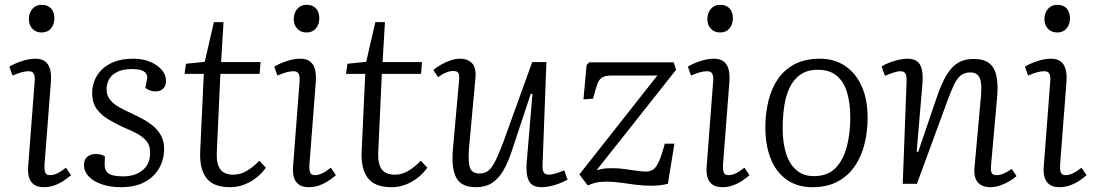

<svg xmlns="http://www.w3.org/2000/svg" viewBox="-20 -764 4550 798"><path d="M124 -425Q126 -447 120.5 -457.5Q115 -468 99 -468Q85 -468 69 -463.5Q53 -459 32 -450L19 -487Q38 -499 69 -509.5Q100 -520 127 -520Q154 -520 169 -507.5Q184 -495 189 -472.5Q194 -450 191 -417L165 -80Q164 -56 168.5 -46Q173 -36 188 -36Q202 -36 218 -43.5Q234 -51 254 -67L275 -36Q264 -26 246.5 -14Q229 -2 207.5 6Q186 14 162 14Q134 14 119 1.5Q104 -11 99.5 -30.5Q95 -50 97 -71ZM100 -685Q100 -710 114.5 -727Q129 -744 153 -744Q170 -744 182 -737Q194 -730 200 -717.5Q206 -705 206 -687Q206 -663 192 -646Q178 -629 153 -629Q129 -629 114.5 -644.5Q100 -660 100 -685Z M493 -31Q540 -31 572 -56Q604 -81 604 -130Q604 -158 590.5 -175.5Q577 -193 552.5 -207Q528 -221 495 -234Q463 -249 432.5 -266.5Q402 -284 382.5 -310.5Q363 -337 363 -378Q363 -401 371.5 -425.5Q380 -450 400 -471.5Q420 -493 453 -506.5Q486 -520 535 -520Q574 -520 604.5 -507Q635 -494 652.5 -473.5Q670 -453 670 -428Q670 -407 658 -395.5Q646 -384 626 -384Q613 -384 602 -388.5Q591 -393 584 -399L590 -430Q596 -451 582 -464Q568 -477 530 -477Q491 -477 467 -465Q443 -453 433 -434Q423 -415 423 -393Q423 -369 435.5 -352Q448 -335 470.5 -321.5Q493 -308 522 -295Q548 -283 573 -269.5Q598 -256 618 -239Q638 -222 650 -199Q662 -176 662 -145Q662 -100 641 -64Q620 -28 580.5 -7Q541 14 483 14Q438 14 403 2Q368 -10 348.5 -31Q329 -52 329 -78Q329 -102 343.5 -113Q358 -124 377 -124Q388 -124 398.5 -121.5Q409 -119 416 -114L415 -82Q414 -56 430.5 -43.5Q447 -31 493 -31Z M753 -499 831 -507 869 -672H909L899 -506H1063L1059 -457H896L881 -131Q879 -83 895.5 -60.5Q912 -38 950 -38Q980 -38 1007 -54.5Q1034 -71 1058 -96L1085 -67Q1069 -44 1045.5 -25.5Q1022 -7 994.5 3.5Q967 14 936 14Q866 14 837.5 -24.5Q809 -63 812 -133L827 -457H747Z M1225 -425Q1227 -447 1221.5 -457.5Q1216 -468 1200 -468Q1186 -468 1170 -463.5Q1154 -459 1133 -450L1120 -487Q1139 -499 1170 -509.5Q1201 -520 1228 -520Q1255 -520 1270 -507.5Q1285 -495 1290 -472.5Q1295 -450 1292 -417L1266 -80Q1265 -56 1269.5 -46Q1274 -36 1289 -36Q1303 -36 1319 -43.5Q1335 -51 1355 -67L1376 -36Q1365 -26 1347.5 -14Q1330 -2 1308.5 6Q1287 14 1263 14Q1235 14 1220 1.5Q1205 -11 1200.5 -30.5Q1196 -50 1198 -71ZM1201 -685Q1201 -710 1215.5 -727Q1230 -744 1254 -744Q1271 -744 1283 -737Q1295 -730 1301 -717.5Q1307 -705 1307 -687Q1307 -663 1293 -646Q1279 -629 1254 -629Q1230 -629 1215.5 -644.5Q1201 -660 1201 -685Z M1424 -499 1502 -507 1540 -672H1580L1570 -506H1734L1730 -457H1567L1552 -131Q1550 -83 1566.5 -60.5Q1583 -38 1621 -38Q1651 -38 1678 -54.5Q1705 -71 1729 -96L1756 -67Q1740 -44 1716.5 -25.5Q1693 -7 1665.5 3.5Q1638 14 1607 14Q1537 14 1508.5 -24.5Q1480 -63 1483 -133L1498 -457H1418Z M1781 -473Q1795 -485 1813.5 -495.5Q1832 -506 1852.5 -513Q1873 -520 1891 -520Q1925 -520 1942.5 -500.5Q1960 -481 1956 -440L1929 -145Q1925 -88 1934 -65.5Q1943 -43 1972 -43Q1993 -43 2007.5 -53Q2022 -63 2036.5 -90.5Q2051 -118 2071 -171L2192 -506H2251L2235 -79Q2234 -58 2239.5 -48Q2245 -38 2262 -38Q2273 -38 2289.5 -43Q2306 -48 2325 -56L2339 -17Q2329 -12 2315.5 -6Q2302 0 2287 4.5Q2272 9 2258 11.5Q2244 14 2232 14Q2191 14 2178 -12.5Q2165 -39 2169 -88L2193 -373L2186 -374L2109 -142Q2092 -89 2071.5 -54.5Q2051 -20 2024 -3Q1997 14 1958 14Q1896 14 1875.5 -27Q1855 -68 1863 -150L1888 -429Q1890 -451 1885.5 -460Q1881 -469 1863 -469Q1850 -469 1834 -462.5Q1818 -456 1801 -443Z M2429 -505H2780L2790 -474L2460 -57Q2471 -60 2482.5 -62Q2494 -64 2505.5 -64.5Q2517 -65 2528 -65Q2550 -65 2575 -61.5Q2600 -58 2624 -54.5Q2648 -51 2664 -51Q2681 -51 2693.5 -58.5Q2706 -66 2717.5 -90.5Q2729 -115 2743 -167H2783L2756 0Q2722 8 2689 8Q2656 8 2624 4Q2592 0 2561.5 -4.5Q2531 -9 2502 -9Q2473 -9 2455 -4.5Q2437 0 2423 7L2388 -39L2712 -450H2522Q2497 -450 2483.5 -442.5Q2470 -435 2462.5 -414Q2455 -393 2445 -354L2405 -351L2418 -494Z M2944 -425Q2946 -447 2940.5 -457.5Q2935 -468 2919 -468Q2905 -468 2889 -463.5Q2873 -459 2852 -450L2839 -487Q2858 -499 2889 -509.5Q2920 -520 2947 -520Q2974 -520 2989 -507.5Q3004 -495 3009 -472.5Q3014 -450 3011 -417L2985 -80Q2984 -56 2988.5 -46Q2993 -36 3008 -36Q3022 -36 3038 -43.5Q3054 -51 3074 -67L3095 -36Q3084 -26 3066.5 -14Q3049 -2 3027.5 6Q3006 14 2982 14Q2954 14 2939 1.5Q2924 -11 2919.5 -30.5Q2915 -50 2917 -71ZM2920 -685Q2920 -710 2934.5 -727Q2949 -744 2973 -744Q2990 -744 3002 -737Q3014 -730 3020 -717.5Q3026 -705 3026 -687Q3026 -663 3012 -646Q2998 -629 2973 -629Q2949 -629 2934.5 -644.5Q2920 -660 2920 -685Z M3356 14Q3294 14 3250 -17Q3206 -48 3183.5 -104Q3161 -160 3161 -235Q3161 -292 3173.5 -343.5Q3186 -395 3212.5 -434.5Q3239 -474 3282.5 -497Q3326 -520 3388 -520Q3448 -520 3492.5 -490Q3537 -460 3561.5 -405.5Q3586 -351 3586 -274Q3586 -217 3573 -165Q3560 -113 3532.5 -73Q3505 -33 3461.5 -9.5Q3418 14 3356 14ZM3362 -32Q3421 -32 3453.5 -66.5Q3486 -101 3500 -156Q3514 -211 3514 -275Q3514 -334 3501 -378.5Q3488 -423 3458.5 -448.5Q3429 -474 3379 -474Q3336 -474 3307.5 -454.5Q3279 -435 3262.5 -401Q3246 -367 3239.5 -323Q3233 -279 3233 -230Q3233 -171 3247 -126.5Q3261 -82 3290 -57Q3319 -32 3362 -32Z M4205 -32Q4194 -22 4175.5 -11Q4157 0 4136.5 7Q4116 14 4096 14Q4062 14 4044.5 -5.5Q4027 -25 4030 -65L4057 -363Q4062 -419 4051.5 -441Q4041 -463 4013 -463Q3990 -463 3974.5 -451.5Q3959 -440 3945.5 -412.5Q3932 -385 3914 -335L3791 0H3732L3748 -426Q3749 -448 3743.5 -458Q3738 -468 3721 -468Q3711 -468 3695.5 -463Q3680 -458 3658 -449L3644 -488Q3655 -495 3673.5 -502.5Q3692 -510 3713 -515Q3734 -520 3751 -520Q3791 -520 3804.5 -494Q3818 -468 3814 -418L3790 -134L3796 -132L3875 -364Q3894 -419 3915 -453.5Q3936 -488 3962.5 -503.5Q3989 -519 4026 -519Q4070 -519 4092.5 -500.5Q4115 -482 4122 -445.5Q4129 -409 4124 -357L4099 -77Q4097 -55 4101.5 -45.5Q4106 -36 4123 -36Q4136 -36 4152 -43Q4168 -50 4185 -62Z M4345 -425Q4347 -447 4341.5 -457.5Q4336 -468 4320 -468Q4306 -468 4290 -463.5Q4274 -459 4253 -450L4240 -487Q4259 -499 4290 -509.5Q4321 -520 4348 -520Q4375 -520 4390 -507.5Q4405 -495 4410 -472.5Q4415 -450 4412 -417L4386 -80Q4385 -56 4389.5 -46Q4394 -36 4409 -36Q4423 -36 4439 -43.5Q4455 -51 4475 -67L4496 -36Q4485 -26 4467.5 -14Q4450 -2 4428.5 6Q4407 14 4383 14Q4355 14 4340 1.5Q4325 -11 4320.5 -30.5Q4316 -50 4318 -71ZM4321 -685Q4321 -710 4335.5 -727Q4350 -744 4374 -744Q4391 -744 4403 -737Q4415 -730 4421 -717.5Q4427 -705 4427 -687Q4427 -663 4413 -646Q4399 -629 4374 -629Q4350 -629 4335.5 -644.5Q4321 -660 4321 -685Z"/></svg>

Font: Literata 18pt Light
Style: Italic
Weight: 300
Italic angle: -2°
Designer: Latin by Veronika Burian and Jose Scaglione. Greek by Irene Vlachou. Cyrillic by Vera Evstafieva
Foundry: TypeTogether
Version: Version 3.103;gftools[0.9.29]